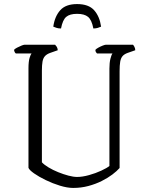

<svg xmlns="http://www.w3.org/2000/svg" viewBox="-20 -924 727 944"><path d="M340 0Q311 0 275 -11Q239 -22 205 -38.5Q171 -55 147.5 -71.5Q124 -88 120 -99V-587Q120 -622 125.5 -639.5Q131 -657 135 -661H58Q55 -663 52.5 -667.5Q50 -672 49 -679Q53 -684 63.5 -689.5Q74 -695 85 -699.5Q96 -704 100 -704H251Q255 -700 259 -694Q263 -688 264 -677L227 -664Q210 -658 201 -648Q192 -638 189 -621Q186 -604 186 -577V-126Q197 -114 218.5 -101Q240 -88 266 -77.5Q292 -67 316.5 -60.5Q341 -54 359 -54Q385 -54 417.5 -63Q450 -72 478 -85Q506 -98 518 -108V-587Q518 -616 523 -635.5Q528 -655 533 -661H457Q454 -664 451.5 -668Q449 -672 449 -679Q453 -684 464 -690Q475 -696 485.5 -700Q496 -704 500 -704H634Q637 -701 641 -693.5Q645 -686 645 -677L608 -664Q591 -658 582.5 -648Q574 -638 571 -620.5Q568 -603 568 -574V-98Q555 -83 532.5 -66Q510 -49 480 -34Q450 -19 414.5 -9.5Q379 0 340 0ZM359 -904Q416 -904 443 -873.5Q470 -843 477 -793Q471 -790 461 -787Q451 -784 439 -784Q431 -826 413 -841Q395 -856 359 -856Q323 -856 305.5 -841Q288 -826 280 -784Q267 -784 258 -787Q249 -790 242 -793Q249 -843 276 -873.5Q303 -904 359 -904Z"/></svg>

Font: Texturina 12pt Thin
Style: Regular
Weight: 250
Designer: Guillermo Torres Carreño
Foundry: Omnibus-Type
Version: Version 1.002